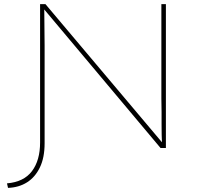

<svg xmlns="http://www.w3.org/2000/svg" viewBox="-20 -720 992 934"><path d="M19 194 14 172Q96 165 135.5 112.5Q175 60 175 -27V-700H201L772 -23L768 -22Q767 -40 766.5 -63.5Q766 -87 766 -115Q766 -143 766 -175Q766 -207 765 -241V-700H787V0H761L186 -685H195Q195 -677 195.5 -655.5Q196 -634 196 -606Q196 -578 196.5 -549.5Q197 -521 197 -499.5Q197 -478 197 -470V-23Q197 47 174 94.5Q151 142 111.5 167Q72 192 19 194Z"/></svg>

Font: Lexend Mega Thin
Style: Regular
Weight: 250
Version: Version 1.007